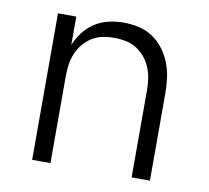

<svg xmlns="http://www.w3.org/2000/svg" viewBox="-64 -599 729 671"><g transform="rotate(10 300.0 -264.0)"><path d="M91 0V-520H156V-419Q166 -444 182.5 -465.5Q199 -487 221.5 -501.5Q244 -516 270.5 -522Q297 -528 323 -528Q350 -528 377 -522Q404 -516 426.5 -501Q449 -486 465.5 -464Q482 -442 492 -416.5Q502 -391 505.5 -364Q509 -337 509 -310V0H444V-310Q444 -330 441 -350.5Q438 -371 430 -390Q422 -409 409 -424.5Q396 -440 378.5 -451Q361 -462 340.5 -466Q320 -470 300 -470Q280 -470 259.5 -466Q239 -462 221.5 -451Q204 -440 191 -424.5Q178 -409 170 -390Q162 -371 159 -350.5Q156 -330 156 -310V0Z"/></g></svg>

Font: Iosevka SS04 Light Extended
Style: Regular
Weight: 300
Width: 7
Monospace: yes
Designer: Belleve Invis
Foundry: Belleve Invis
Version: Version 19.0.0; ttfautohint (v1.8.4)